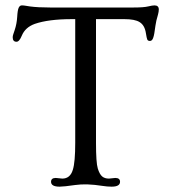

<svg xmlns="http://www.w3.org/2000/svg" viewBox="-20 -682 633 709"><path d="M200.2 7.3Q168.5 7.3 168.5 -10.7Q168.5 -24.9 186 -24.9L210 -22.5Q239.3 -22.5 249 -55.2Q257.8 -83 257.8 -154.8V-611.3H244.6Q159.2 -611.3 108.4 -593.8Q73.2 -581.1 60.5 -550.3Q51.3 -527.8 41 -527.8Q26.9 -527.8 26.9 -544.4Q26.9 -549.3 29.1 -555.7Q31.2 -562 34.2 -570.8Q42 -594.2 43.5 -619.6Q44.9 -645 49.1 -653.6Q53.2 -662.1 60.5 -662.1Q67.9 -662.1 73.7 -660.9Q79.6 -659.7 90.8 -658.2Q120.1 -654.3 164.6 -654.3H474.1Q510.3 -654.3 526.6 -658.2Q543 -662.1 550.3 -662.1Q566.4 -662.1 566.4 -647Q566.4 -639.2 563.5 -628.4Q556.2 -604.5 554 -587.2Q551.8 -569.8 549.8 -558.8Q547.9 -547.9 545.4 -541.5Q541.5 -530.8 533.7 -530.8Q525.9 -530.8 523.7 -536.4Q521.5 -542 519 -558.1Q516.6 -574.2 510.7 -584.5Q504.9 -594.7 495.1 -600.6Q478 -611.3 439.5 -611.3H334.5V-154.8Q334.5 -81.1 341.1 -59.8Q347.7 -38.6 357.2 -30.5Q366.7 -22.5 382.3 -22.5L405.8 -24.9Q423.3 -24.9 423.3 -10.7Q423.3 7.3 392.1 7.3Q376 7.3 357.9 4.4Q299.3 -4.9 257.6 1.2Q215.8 7.3 200.2 7.3Z"/></svg>

Font: Ovo
Style: Regular
Weight: 400
Designer: Nicole Fally
Foundry: Sorkin Type Co.
Version: Version 1.001